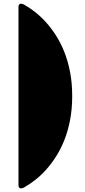

<svg xmlns="http://www.w3.org/2000/svg" viewBox="-20 -820 461 1040"><path d="M371.1 -299.8Q371.1 -229.5 359.6 -169.9Q348.1 -110.4 328.4 -60.8Q308.6 -11.2 282.7 29.1Q256.8 69.3 228.3 100.8Q199.7 132.3 169.7 155.5Q139.6 178.7 112.3 194.3Q108.4 196.8 103.5 198.5Q98.6 200.2 93.8 200.2Q88.4 200.2 84.2 196.5Q80.1 192.9 80.1 183.1V-782.2Q80.1 -792.5 84.2 -796.1Q88.4 -799.8 93.8 -799.8Q98.6 -799.8 103.5 -798.1Q108.4 -796.4 112.3 -793.9Q139.6 -778.3 169.7 -755.1Q199.7 -731.9 228.3 -700.4Q256.8 -668.9 282.7 -628.7Q308.6 -588.4 328.4 -538.8Q348.1 -489.3 359.6 -429.7Q371.1 -370.1 371.1 -299.8Z"/></svg>

Font: Fascinate Cyrillic
Style: Regular
Weight: 900
Designer: Denis Ignatov
Foundry: Astigmatic (AOETI)
Version: Version 1.00 November 30, 2018, initial release